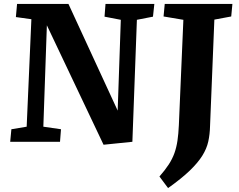

<svg xmlns="http://www.w3.org/2000/svg" viewBox="-20 -723 1219 979"><path d="M580 -159 596 -622 513 -638 518 -703H767L760 -638L678 -622L655 0L508 15L219 -594L201 -77L291 -64L286 0H32L38 -64L116 -77L140 -625L61 -636L67 -703H329ZM915 -622 814 -639 820 -703H1165L1159 -639L1073 -623L1051 -80Q1050 -38 1042 -1.5Q1034 35 1011.5 71Q989 107 947.5 147Q906 187 837 236L793 177Q822 144 840.5 115.5Q859 87 869.5 57.5Q880 28 885 -6.5Q890 -41 892 -85Z"/></svg>

Font: Literata 18pt
Style: Bold Italic
Weight: 700
Italic angle: -2°
Designer: Latin by Veronika Burian and Jose Scaglione. Greek by Irene Vlachou. Cyrillic by Vera Evstafieva
Foundry: TypeTogether
Version: Version 3.103;gftools[0.9.29]